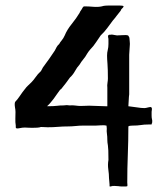

<svg xmlns="http://www.w3.org/2000/svg" viewBox="-20 -610 606 694"><path d="M174 -253Q168 -246 163.5 -240Q159 -234 150 -226Q175 -226 185.5 -227.5Q196 -229 210 -229Q219 -230 221.5 -230Q224 -230 232 -229Q242 -230 252.5 -228.5Q263 -227 271 -227Q280 -227 288.5 -227.5Q297 -228 302 -228Q317 -228 331.5 -227Q346 -226 361 -226H368V-293Q367 -301 368.5 -310.5Q370 -320 370 -326Q370 -360 368.5 -379Q367 -398 367 -409Q367 -420 369.5 -429.5Q372 -439 372 -451V-467Q372 -471 371 -474Q370 -477 371 -482Q374 -485 376.5 -484.5Q379 -484 383 -485Q387 -485 393.5 -483.5Q400 -482 403 -482Q413 -482 425 -483Q437 -484 443 -482Q448 -476 448 -470.5Q448 -465 449 -459Q450 -451 449 -443.5Q448 -436 448 -428Q448 -424 447.5 -420Q447 -416 447 -412V-269Q447 -266 446.5 -264.5Q446 -263 446 -260Q446 -252 445 -243Q444 -234 444 -226L489 -220Q494 -220 498.5 -219.5Q503 -219 508 -220Q513 -221 519 -222.5Q525 -224 527 -222Q530 -219 529 -213.5Q528 -208 528 -206V-192Q528 -184 529.5 -178.5Q531 -173 530 -168Q530 -165 529 -164Q528 -163 528 -160H516Q501 -160 489 -158Q477 -156 459 -156Q456 -156 451 -155.5Q446 -155 444 -153Q444 -101 442 -51Q440 -1 440 50Q440 52 440.5 56.5Q441 61 440 63Q438 64 434 64Q428 64 420.5 64Q413 64 409 63Q407 63 401 62.5Q395 62 393 62Q390 63 389.5 62Q389 61 385 63Q382 63 379.5 64Q377 65 376 63Q376 63 376 57Q376 54 375.5 51Q375 48 375 45Q375 42 374.5 39.5Q374 37 374 34Q374 20 371.5 2.5Q369 -15 372 -32Q372 -54 371.5 -66Q371 -78 370 -84.5Q369 -91 368.5 -94.5Q368 -98 368 -103Q368 -117 366.5 -126.5Q365 -136 366 -145Q366 -148 365.5 -151Q365 -154 365 -156Q358 -158 344 -157Q330 -156 326 -156H279Q268 -156 253.5 -154.5Q239 -153 225 -153Q207 -153 189.5 -151.5Q172 -150 152 -150Q149 -150 141 -150.5Q133 -151 128 -151Q123 -149 114 -148.5Q105 -148 96 -148Q87 -148 79.5 -148.5Q72 -149 70 -149Q61 -149 49.5 -146.5Q38 -144 37 -149V-156Q35 -168 35.5 -181Q36 -194 36 -205Q36 -213 34 -223Q32 -237 35 -242Q43 -250 52 -263.5Q61 -277 70 -288Q75 -295 81 -300.5Q87 -306 93 -312Q101 -320 109 -331.5Q117 -343 125 -350Q128 -352 130.5 -357.5Q133 -363 135 -366Q159 -398 178 -427Q181 -433 184.5 -439.5Q188 -446 194 -451Q197 -457 203 -464Q209 -471 214 -482Q222 -502 239 -523Q256 -544 268 -564Q268 -566 272 -571.5Q276 -577 279 -583L283 -587Q300 -587 317 -585.5Q334 -584 348 -587Q354 -589 360.5 -589.5Q367 -590 372 -590H412Q416 -590 421 -589.5Q426 -589 427 -587Q425 -582 421.5 -579.5Q418 -577 416 -571Q409 -563 402.5 -554Q396 -545 388 -536Q379 -524 368 -509Q357 -494 344 -482Q336 -471 327 -457Q318 -443 306 -431Q303 -428 300 -423.5Q297 -419 295 -416Q289 -405 281 -395.5Q273 -386 268 -377Q258 -366 251 -353Q244 -340 233 -330Q225 -319 218 -309.5Q211 -300 201 -288Q199 -288 195 -282.5Q191 -277 186 -270Q181 -262 174 -253Z"/></svg>

Font: Kirang Haerang
Style: Regular
Weight: 400
Version: Version 1.00